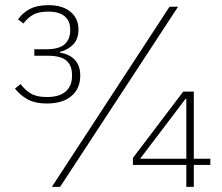

<svg xmlns="http://www.w3.org/2000/svg" viewBox="-20 -724 861 744"><path d="M158 -533Q209 -533 230.5 -552.5Q252 -572 252 -606V-611Q252 -643 230.5 -661Q209 -679 167 -679Q130 -679 108.5 -667Q87 -655 71 -633L50 -649Q66 -673 94.5 -688.5Q123 -704 168 -704Q222 -704 253 -678.5Q284 -653 284 -609Q284 -573 264 -552Q244 -531 212 -523V-520Q250 -514 270.5 -491.5Q291 -469 291 -431Q291 -381 257 -352Q223 -323 162 -323Q114 -323 84.5 -340.5Q55 -358 38 -381L60 -398Q77 -375 99.5 -361.5Q122 -348 162 -348Q210 -348 234.5 -369.5Q259 -391 259 -429V-435Q259 -470 237.5 -489Q216 -508 165 -508H113V-533ZM181 0 637 -698H670L213 0ZM702 0V-85H495V-112L690 -369H731V-109H795V-85H731V0ZM702 -341H699L523 -109H702Z"/></svg>

Font: IBM Plex Sans Hebrew ExtraLight
Style: Regular
Weight: 200
Designer: Mike Abbink, Paul van der Laan, Pieter van Rosmalen, Yanek Iontef
Foundry: Bold Monday
Version: Version 1.2